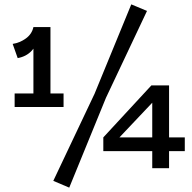

<svg xmlns="http://www.w3.org/2000/svg" viewBox="-20 -757 881 879"><path d="M61 -491 38 -556Q71 -561 98.5 -581Q126 -601 133 -633L159 -588Q150 -551 125 -524.5Q100 -498 61 -491ZM47 -267V-329H271V-267ZM133 -291V-633H211V-291ZM413 -328 581 -737 653 -707 465 -309 297 102 224 71ZM506 -106 453 -128 673 -366H752ZM453 -65V-128H826V-65ZM677 -366H754V13H677Z"/></svg>

Font: BioRhyme Medium
Style: Regular
Weight: 500
Designer: Aoife Mooney
Foundry: Aoife Mooney Type
Version: Version 1.600;gftools[0.9.33]